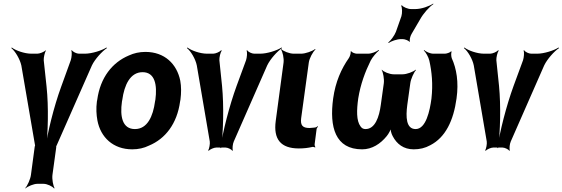

<svg xmlns="http://www.w3.org/2000/svg" viewBox="-20 -830 3164 1080"><path d="M242 -342 226 -491C225 -506 232 -536 238 -545L236 -547C229 -538 203 -528 190 -528H156C118 -528 67 -546 46 -563L44 -559C65 -543 92 -498 100 -462L176 -19C177 -18 177 -9 178 -9V-13C177 -13 175 -4 175 -3L154 154C151 178 134 215 122 228L123 230C136 218 170 204 190 204H225C245 204 275 218 284 230L287 228C279 215 272 178 275 154L296 1C296 0 297 -9 296 -9L295 -5C296 -5 299 -14 300 -15L497 -462C514 -498 556 -543 581 -559L579 -563C554 -546 496 -528 458 -528H424C411 -528 390 -538 384 -548L381 -545C386 -536 383 -506 378 -491L324 -342C283 -230 246 -80 235 8H239C250 -80 254 -229 242 -342Z M527 -269 525 -259C520 -220 522 -185 528 -152C546 -58 616 10 724 10C758 10 790 3 818 -11C910 -49 976 -134 993 -259L995 -269C1000 -308 1000 -343 994 -376C975 -470 906 -538 798 -538C764 -538 733 -531 705 -518C612 -479 544 -394 527 -269ZM854 -269 852 -259C841 -176 809 -104 739 -104C668 -104 654 -175 666 -259L668 -269C679 -351 712 -424 782 -424C852 -424 865 -352 854 -269Z M1229 -347 1214 -491C1213 -506 1220 -536 1227 -545L1224 -548C1217 -538 1192 -528 1179 -528H1144C1106 -528 1055 -546 1034 -563L1032 -559C1053 -543 1080 -498 1087 -462L1160 -34C1162 -21 1157 7 1151 16L1154 18C1161 10 1184 0 1196 0H1249C1261 0 1282 10 1287 18L1290 16C1286 7 1289 -21 1295 -34L1483 -462C1500 -498 1541 -543 1566 -559L1564 -563C1539 -546 1482 -528 1444 -528H1410C1397 -528 1375 -538 1370 -548L1367 -545C1372 -536 1369 -506 1364 -491L1311 -347C1270 -235 1232 -85 1220 3H1224C1236 -85 1240 -235 1229 -347Z M1661 5C1690 5 1713 2 1735 -3C1740 -5 1749 -3 1752 0L1754 -3C1751 -6 1749 -15 1750 -20L1761 -105C1762 -110 1767 -115 1769 -118L1766 -120C1764 -118 1758 -113 1753 -113L1745 -112L1721 -110C1682 -110 1669 -125 1674 -165L1717 -478C1720 -502 1740 -539 1755 -552L1752 -554C1737 -542 1698 -528 1674 -528H1632C1608 -528 1573 -542 1562 -554L1560 -552C1570 -539 1578 -502 1575 -478L1531 -150C1517 -47 1559 5 1661 5Z M1854 -276C1832 -115 1866 10 2017 10C2073 10 2120 -21 2155 -64C2167 -78 2179 -102 2181 -114H2177C2175 -102 2181 -78 2189 -64C2212 -20 2250 10 2307 10C2341 10 2371 3 2400 -13C2486 -57 2531 -152 2548 -276C2561 -368 2548 -444 2521 -503C2518 -512 2516 -533 2521 -539L2517 -541C2513 -535 2492 -528 2483 -528H2418C2399 -528 2376 -539 2365 -549L2364 -546C2375 -536 2390 -510 2395 -489C2409 -426 2416 -357 2407 -276C2398 -207 2376 -104 2318 -104C2264 -104 2262 -172 2271 -240L2288 -362C2291 -386 2308 -423 2320 -436L2318 -438C2305 -426 2268 -412 2244 -412H2195C2171 -412 2137 -426 2128 -438L2127 -436C2135 -423 2142 -386 2139 -362L2122 -240C2113 -172 2090 -104 2036 -104C2023 -104 2015 -109 2008 -119C1984 -151 1986 -211 1995 -276C2008 -357 2034 -426 2065 -489C2076 -510 2099 -536 2112 -546L2110 -549C2097 -539 2070 -528 2050 -528H1987C1978 -528 1958 -535 1956 -542L1952 -540C1955 -533 1948 -511 1942 -503C1900 -443 1867 -370 1854 -276ZM2238 -739 2207 -651C2199 -630 2177 -601 2164 -591L2166 -588C2179 -598 2213 -610 2235 -610H2245C2257 -610 2279 -602 2282 -595L2286 -597C2282 -604 2288 -628 2295 -639L2343 -721C2361 -754 2395 -792 2417 -806V-810C2395 -795 2351 -779 2316 -779H2292C2275 -779 2248 -790 2241 -800L2236 -798C2243 -788 2243 -756 2238 -739Z M2787 -347 2772 -491C2771 -506 2778 -536 2785 -545L2782 -548C2775 -538 2750 -528 2737 -528H2702C2664 -528 2613 -546 2592 -563L2590 -559C2611 -543 2638 -498 2645 -462L2718 -34C2720 -21 2715 7 2709 16L2712 18C2719 10 2742 0 2754 0H2807C2819 0 2840 10 2845 18L2848 16C2844 7 2847 -21 2853 -34L3041 -462C3058 -498 3099 -543 3124 -559L3122 -563C3097 -546 3040 -528 3002 -528H2968C2955 -528 2933 -538 2928 -548L2925 -545C2930 -536 2927 -506 2922 -491L2869 -347C2828 -235 2790 -85 2778 3H2782C2794 -85 2798 -235 2787 -347Z"/></svg>

Font: Asimov
Style: EdgeNarIt
Weight: 500
Designer: Google
Version: Version 2.000980: 2014